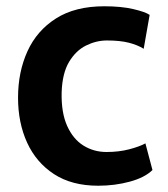

<svg xmlns="http://www.w3.org/2000/svg" viewBox="-20 -584 534 612"><path d="M37.5 -272.5Q37.5 -354.5 67.5 -420.5Q97.5 -486.5 158.5 -525.2Q219.5 -564 312.5 -564Q366.5 -564 405 -555Q443.5 -546 457 -536.5L438 -428.5Q419 -440.5 390.8 -447.8Q362.5 -455 321 -455Q287 -455 254.5 -439Q222 -423 200.2 -386.8Q178.5 -350.5 176.5 -289.5Q175 -225 194 -182.8Q213 -140.5 246 -120Q279 -99.5 319.5 -99.5Q359 -99.5 392.2 -108.2Q425.5 -117 443.5 -127L466 -42Q441.5 -18 393.8 -5Q346 8 293 8Q209 8 152.2 -29Q95.5 -66 66.5 -129.2Q37.5 -192.5 37.5 -272.5Z"/></svg>

Font: Merriweather Sans SemiBold
Style: Regular
Weight: 600
Designer: Eben Sorkin
Foundry: Eben Sorkin
Version: Version 2.001